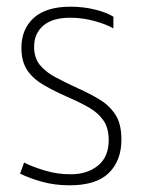

<svg xmlns="http://www.w3.org/2000/svg" viewBox="-20 -545 421 574"><path d="M188 9Q144 9 106 -1.5Q68 -12 40 -26L52 -59Q78 -46 114.5 -35Q151 -24 191 -24Q241 -24 273 -50Q305 -76 305 -126Q305 -162 289.5 -184.5Q274 -207 248.5 -222Q223 -237 191 -251Q145 -271 112 -290Q79 -309 61.5 -335Q44 -361 44 -402Q44 -458 81 -491.5Q118 -525 191 -525Q230 -525 265.5 -516Q301 -507 319 -495V-460Q299 -472 263 -482Q227 -492 190 -492Q137 -492 109.5 -468.5Q82 -445 82 -405Q82 -372 99 -351Q116 -330 146 -314Q176 -298 213 -281Q249 -265 278.5 -247Q308 -229 325.5 -201.5Q343 -174 343 -128Q343 -65 305.5 -28Q268 9 188 9Z"/></svg>

Font: Noto Sans Thai UI Cond ExtLt
Style: Regular
Weight: 200
Width: 3
Designer: Monotype Design Team
Foundry: Monotype Imaging Inc.
Version: Version 2.000; ttfautohint (v1.8.4.7-5d5b)